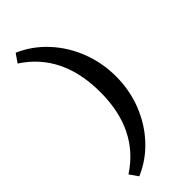

<svg xmlns="http://www.w3.org/2000/svg" viewBox="-267 -752 916 916"><g transform="rotate(-45 191.0 -294.0)"><path d="M36 80Q219 -39 219 -292Q219 -549 36 -668L66 -711Q144 -677 202.5 -613.5Q261 -550 293 -467Q325 -384 325 -292Q325 -201 293 -118.5Q261 -36 202.5 27Q144 90 66 123Z"/></g></svg>

Font: Ysabeau SC Semibold
Style: Regular
Weight: 600
Designer: Christian Thalmann (Catharsis Fonts)
Version: Version 0.003